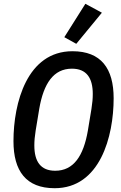

<svg xmlns="http://www.w3.org/2000/svg" viewBox="-20 -980 640 1012"><path d="M517 -913 430 -960 319 -784 382 -749ZM268 12C507 12 579 -260 579 -462C579 -619 513 -710 362 -710C123 -710 51 -438 51 -236C51 -79 117 12 268 12ZM271 -80C194 -80 161 -129 161 -213C161 -237 163 -261 168 -292L187 -407C210 -540 262 -618 359 -618C436 -618 469 -569 469 -485C469 -461 467 -437 462 -406L443 -291C420 -158 368 -80 271 -80Z"/></svg>

Font: IBM Mono Medium
Style: Italic
Weight: 500
Italic angle: -9°
Monospace: yes
Designer: Mike Abbink, Paul van der Laan, Pieter van Rosmalen
Foundry: Bold Monday
Version: Version 2.3